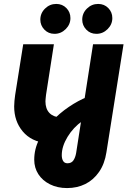

<svg xmlns="http://www.w3.org/2000/svg" viewBox="-20 -738 666 976"><path d="M321 218Q272 218 234 199Q196 180 175 147.5Q154 115 154 74Q154 20 179 -29.5Q204 -79 243.5 -121Q283 -163 330.5 -195Q378 -227 423 -245L399 -123Q353 -91 323.5 -42.5Q294 6 294 51Q294 69 301 80.5Q308 92 323 92Q343 92 353 77.5Q363 63 367 40L453 -513H608L521 36Q512 95 483.5 136Q455 177 413.5 197.5Q372 218 321 218ZM218 -10Q139 -18 95.5 -70Q52 -122 52 -197Q52 -210 53.5 -225.5Q55 -241 57 -255L98 -513H254L214 -256Q213 -246 212 -237.5Q211 -229 211 -223Q211 -185 231 -164Q251 -143 288 -141ZM470 -566Q439 -566 418.5 -587.5Q398 -609 398 -638Q398 -671 422 -694.5Q446 -718 479 -718Q510 -718 530.5 -697Q551 -676 551 -646Q551 -614 527 -590Q503 -566 470 -566ZM257 -566Q226 -566 205.5 -587.5Q185 -609 185 -638Q185 -671 209 -694.5Q233 -718 266 -718Q297 -718 317.5 -697Q338 -676 338 -646Q338 -614 314 -590Q290 -566 257 -566Z"/></svg>

Font: MuseoModerno
Style: Bold Italic
Weight: 700
Italic angle: -9°
Designer: Pablo Cosgaya, Héctor Gatti, Marcela Romero, and the Authors of The MuseoModerno Project.
Foundry: Omnibus-Type Team
Version: Version 1.003